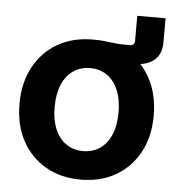

<svg xmlns="http://www.w3.org/2000/svg" viewBox="-49 -678 672 736"><g transform="rotate(5 287.5 -310.5)"><path d="M287.6 -447.8V-527.3Q311 -527.3 325.9 -525.9Q340.8 -524.4 354 -522.7Q367.2 -521 384.8 -519.5Q402.3 -518.1 430.2 -518.1Q449.7 -518.1 449.7 -536.6V-632.8H558.6V-539.6Q558.6 -495.1 531 -471.4Q503.4 -447.8 451.2 -447.8Q409.7 -447.8 369.4 -447.8Q329.1 -447.8 287.6 -447.8ZM287.6 11.7Q210.9 11.7 152.6 -22Q94.2 -55.7 61.8 -116.2Q29.3 -176.8 29.3 -257.3Q29.3 -337.9 61.8 -398.7Q94.2 -459.5 152.6 -493.4Q210.9 -527.3 287.6 -527.3Q364.7 -527.3 422.9 -493.4Q481 -459.5 513.4 -398.7Q545.9 -337.9 545.9 -257.3Q545.9 -176.8 513.4 -116.2Q481 -55.7 422.9 -22Q364.7 11.7 287.6 11.7ZM287.6 -98.1Q325.2 -98.1 352.8 -117.2Q380.4 -136.2 395.5 -172.1Q410.6 -208 410.6 -257.3Q410.6 -307.1 395.5 -343Q380.4 -378.9 352.8 -398.2Q325.2 -417.5 287.6 -417.5Q250.5 -417.5 222.7 -398.2Q194.8 -378.9 179.7 -343Q164.6 -307.1 164.6 -257.3Q164.6 -207.5 179.7 -171.9Q194.8 -136.2 222.7 -117.2Q250.5 -98.1 287.6 -98.1Z"/></g></svg>

Font: Inter Cardless Display
Style: Bold
Weight: 700
Designer: Rasmus Andersson
Foundry: rsms
Version: Version 4.001;git-9221beed3